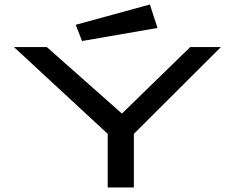

<svg xmlns="http://www.w3.org/2000/svg" viewBox="-20 -832 1040 852"><path d="M458 0V-238L42 -623H188L521 -328L824 -623H960L574 -238V0ZM344 -650 316 -722 645 -812 679 -708Z"/></svg>

Font: Inconsolata UltraExpanded SemiBold
Style: Regular
Weight: 600
Width: 9
Monospace: yes
Designer: Raph Levien, Cyreal, Brenton Simpson
Foundry: Raph Levien, Cyreal, Google
Version: Version 3.001; ttfautohint (v1.8.2.53-6de2)